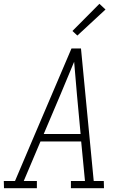

<svg xmlns="http://www.w3.org/2000/svg" viewBox="-36 -990 656 1010"><path d="M-15 0 -16 -38H43L131 -245L340 -735H390L457 -38H510L511 0H337V-38H411L391 -246H177L89 -38H158V0ZM388 -285 369 -490Q365 -534 361.5 -577.5Q358 -621 354 -665Q336 -621 317.5 -577.5Q299 -534 281 -490L194 -285ZM371 -803 345 -827 487 -970 519 -940Z"/></svg>

Font: Iosevka Etoile Extralight
Style: Italic
Weight: 200
Italic angle: -9°
Designer: Belleve Invis
Foundry: Belleve Invis
Version: Version 22.1.2; ttfautohint (v1.8.4)